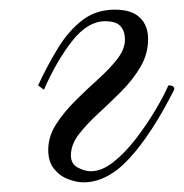

<svg xmlns="http://www.w3.org/2000/svg" viewBox="-20 -370 381 398"><path d="M59 -193Q78 -234 100 -270Q122 -306 150.5 -328Q179 -350 218 -350Q253 -350 270 -333.5Q287 -317 287 -289Q287 -258 271 -231Q255 -204 231 -180Q207 -156 183 -134Q159 -112 143 -91Q127 -70 127 -48Q127 -30 141.5 -22.5Q156 -15 168 -15Q191 -15 215 -34Q239 -53 261 -81.5Q283 -110 301 -140Q319 -170 329 -193Q343 -193 341 -184Q295 -93 249 -42.5Q203 8 153 8Q139 8 121.5 1.5Q104 -5 92 -20Q80 -35 80 -59Q80 -87 96 -112Q112 -137 135.5 -160.5Q159 -184 183 -205.5Q207 -227 223 -247.5Q239 -268 239 -288Q239 -305 230 -315.5Q221 -326 198 -326Q162 -326 130 -285.5Q98 -245 71 -184Z"/></svg>

Font: Great Vibes
Style: Regular
Weight: 400
Designer: Robert E. Leuschke, Viktoriya Grabowska, Viviana Monsalve, Eben Sorkin
Foundry: Robert E. Leuschke
Version: Version 1.103; ttfautohint (v1.8.4.7-5d5b)